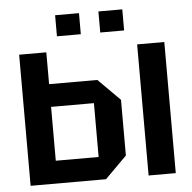

<svg xmlns="http://www.w3.org/2000/svg" viewBox="-51 -765 817 817"><g transform="rotate(-5 357.0 -357.0)"><path d="M47 0V-560H163V-424H369L462 -331V-93L369 0ZM163 -97H346V-327H163ZM551 0V-560H667V0ZM214 -624V-714H316V-624ZM399 -624V-714H501V-624Z"/></g></svg>

Font: Tektur SemiCondensed Medium
Style: Regular
Weight: 500
Width: 4
Designer: Adam Jagosz
Foundry: Adam Jagosz
Version: Version 1.005;gftools[0.9.30]